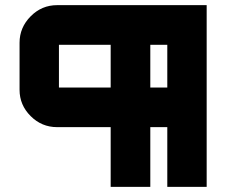

<svg xmlns="http://www.w3.org/2000/svg" viewBox="-20 -726 873 746"><path d="M56 -560Q56 -619 99 -662.5Q142 -706 202 -706H783V0H630V-232H564V0H410V-232H202Q142 -232 99 -275Q56 -318 56 -377ZM410 -552H209V-386H410ZM564 -552V-386H630V-552Z"/></svg>

Font: Orbitron
Style: Black
Weight: 900
Designer: Matt McInerney
Foundry: Matt McInerney
Version: 1.000